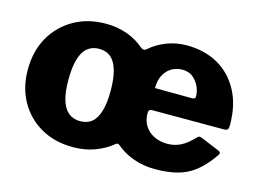

<svg xmlns="http://www.w3.org/2000/svg" viewBox="-79 -678 1110 826"><g transform="rotate(15 475.5 -265.0)"><path d="M299 10Q218 10 156.5 -25Q95 -60 60.5 -121.5Q26 -183 26 -262Q26 -346 62 -408.5Q98 -471 160 -505.5Q222 -540 300 -540Q352 -540 396 -524Q440 -508 473 -479Q486 -469 497 -479Q530 -508 572 -524Q614 -540 661 -540Q740 -540 799.5 -506.5Q859 -473 893.5 -409.5Q928 -346 928 -256Q928 -244 925 -238.5Q922 -233 910 -232H587Q572 -232 572 -215Q572 -182 587.5 -158Q603 -134 629.5 -121.5Q656 -109 688 -109Q719 -109 746.5 -122.5Q774 -136 806 -170Q810 -174 813.5 -174.5Q817 -175 826 -172L908 -138Q924 -131 911 -116Q877 -67 841.5 -39.5Q806 -12 763 -1Q720 10 665 10Q613 10 568.5 -6Q524 -22 490 -51Q482 -58 473 -50Q439 -22 395 -6Q351 10 299 10ZM300 -106Q332 -106 352.5 -123Q373 -140 383.5 -176Q394 -212 394 -266Q394 -321 383.5 -357Q373 -393 352.5 -410.5Q332 -428 300 -428Q269 -428 248 -410.5Q227 -393 216.5 -357Q206 -321 206 -266Q206 -211 216.5 -176Q227 -141 248 -123.5Q269 -106 300 -106ZM669 -434Q644 -434 622.5 -422Q601 -410 588 -386Q575 -362 575 -327L738 -326Q748 -326 751.5 -328.5Q755 -331 755 -340Q755 -359 745.5 -380.5Q736 -402 717.5 -418Q699 -434 669 -434Z"/></g></svg>

Font: Libre Franklin Thin ExtraBold
Style: Regular
Weight: 800
Version: Version 3.000